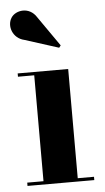

<svg xmlns="http://www.w3.org/2000/svg" viewBox="-52 -747 428 782"><g transform="rotate(-5 162.0 -356.5)"><path d="M68 -593.5 206 -549.5 213 -558.5 128 -680.5C98.5 -728 42 -717 24 -689C2.5 -656.5 20 -604 68 -593.5ZM28.5 -13.5V0H301.5V-13.5H235V-460H28.5V-446.5H95V-13.5Z"/></g></svg>

Font: Bodoni* 16pt
Style: Bold
Weight: 700
Version: Version 2.3